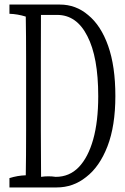

<svg xmlns="http://www.w3.org/2000/svg" viewBox="-20 -823 541 833"><path d="M239.7 -803.2Q309.1 -803.2 362.3 -757.8Q418 -712.4 449.2 -624Q480.5 -535.6 480.5 -406.2Q480.5 -276.9 446.3 -188.2Q412.1 -99.6 353.5 -54.7Q297.4 -9.8 226.1 -9.8Q226.1 -9.8 21 -9.8Q21 -34.7 21 -50.3Q56.6 -61.5 91.8 -62.5Q93.3 -143.1 93.3 -255.4Q93.3 -413.1 93.3 -560.5Q93.3 -670.4 91.8 -751Q56.2 -762.2 21 -763.2Q21 -788.1 21 -803.2Q21 -803.2 239.7 -803.2ZM158.2 -55.7Q174.3 -58.1 189.9 -58.1Q205.6 -58.1 221.7 -55.7Q281.2 -55.7 321.8 -97.9Q362.3 -140.1 384.3 -218Q406.2 -295.9 406.2 -405.8Q406.2 -575.7 358.9 -666.5Q312.5 -758.3 228 -758.3Q228 -758.3 157.7 -758.3Q157.2 -712.4 157.2 -561.5Q157.2 -414.1 157.2 -256.8Q157.2 -190.9 158.2 -55.7Z"/></svg>

Font: Scarab Serif
Style: Light
Weight: 300
Designer: John Roberts
Foundry: Scarab
Version: 1.0